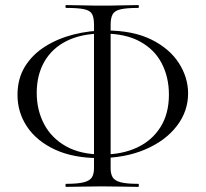

<svg xmlns="http://www.w3.org/2000/svg" viewBox="-20 -697 811 757"><path d="M370.4 -73.8Q268.7 -73.8 196.6 -107.3Q124.6 -140.8 86.8 -197.3Q49 -253.8 49 -322.8Q49 -386.8 78.2 -434.3Q107.4 -481.8 157.3 -513.3Q207.1 -544.8 269.5 -560.8Q332 -576.8 397.4 -576.8Q504.2 -576.8 576.2 -541.3Q648.2 -505.8 684.9 -448.8Q721.6 -391.8 721.6 -328.8Q721.6 -257.8 676.8 -199.8Q632.1 -141.8 552.6 -107.8Q473.2 -73.8 370.4 -73.8ZM384.4 -87.8Q461.4 -87.8 520.2 -115.2Q579 -142.6 612.5 -195.5Q646 -248.4 646 -323.8Q646 -392.4 617.7 -447.1Q589.4 -501.8 531.9 -533.3Q474.4 -564.8 386.2 -564.8Q302 -564.8 243.7 -535.9Q185.4 -507 155.1 -454.2Q124.8 -401.4 124.8 -330.8Q124.8 -263 153.9 -207.7Q183 -152.4 240.5 -120.1Q298 -87.8 384.4 -87.8ZM241.1 39.8Q238 39.8 238 33.8Q238 27.8 240.9 27.8Q287.6 27.8 311.3 21.4Q335 15 342.8 1.5Q350.6 -12 350.6 -33V-600.9Q350.6 -627.8 342.8 -641.8Q335.1 -655.8 311.3 -660.8Q287.5 -665.8 240.9 -665.8Q238 -665.8 238 -671.4Q238 -677 241.1 -677Q269.6 -677 305.7 -675.9Q341.8 -674.8 382.5 -674.8Q425.2 -674.8 461.2 -675.9Q497.2 -677 524.8 -677Q527.6 -677 527.6 -671.4Q527.6 -665.8 524.8 -665.8Q479.2 -665.8 455.5 -660.3Q431.7 -654.8 424 -640.3Q416.2 -625.8 416.2 -598.8V-32.9Q416.2 -12 423.9 1.5Q431.6 15 454.9 21.4Q478.2 27.8 524.8 27.8Q527.6 27.8 527.6 33.8Q527.6 39.8 524.8 39.8Q496.2 39.8 460.7 38.8Q425.2 37.8 382.5 37.8Q341.8 37.8 305.7 38.8Q269.5 39.8 241.1 39.8Z"/></svg>

Font: Cormorant Light
Style: Regular
Weight: 300
Designer: Christian Thalmann (Catharsis Fonts)
Foundry: Catharsis Fonts
Version: Version 4.000